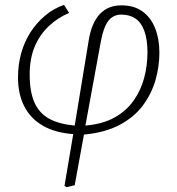

<svg xmlns="http://www.w3.org/2000/svg" viewBox="-20 -539 727 789"><path d="M254 230 245 225 281 12Q208 7 157 -22Q106 -51 80 -101.5Q54 -152 54 -221Q54 -273 67 -320Q80 -367 105 -406Q130 -445 165 -474.5Q200 -504 243 -519L264 -486Q219 -467 182 -433Q145 -399 123.5 -349.5Q102 -300 102 -232Q102 -162 121.5 -118Q141 -74 181.5 -51.5Q222 -29 287 -23L344 -370Q350 -408 361.5 -435.5Q373 -463 390 -481Q407 -499 429 -508Q451 -517 479 -517Q531 -517 565.5 -492Q600 -467 617.5 -423Q635 -379 635 -323Q635 -266 619 -210Q603 -154 567.5 -106Q532 -58 472 -26Q412 6 325 14L287 222ZM331 -23Q402 -29 450.5 -56Q499 -83 529 -125.5Q559 -168 572.5 -219Q586 -270 586 -324Q586 -376 573.5 -411Q561 -446 537 -462.5Q513 -479 478 -479Q457 -479 440.5 -468Q424 -457 412.5 -431.5Q401 -406 393 -361Z"/></svg>

Font: Literata 18pt ExtraLight
Style: Italic
Weight: 250
Italic angle: -2°
Designer: Latin by Veronika Burian and Jose Scaglione. Greek by Irene Vlachou. Cyrillic by Vera Evstafieva
Foundry: TypeTogether
Version: Version 3.103;gftools[0.9.29]